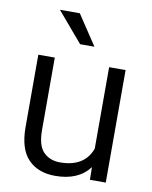

<svg xmlns="http://www.w3.org/2000/svg" viewBox="-85 -811 702 884"><g transform="rotate(10 266.0 -368.5)"><path d="M123 -747H216L309 -607H242ZM469 0H395L394 -59Q342 10 234 10Q153 10 107 -38Q61 -86 61 -188V-526H138V-187Q138 -115 167.5 -85Q197 -55 245 -55Q359 -55 392 -145V-526H469Z"/></g></svg>

Font: Freesentation 4 Regular
Style: Regular
Weight: 400
Designer: glyphs from Roboto by Christian Robertson / Hangul glyphs from Noto Sans CJK(Source Han Sans) by Jang Soo-young and Kang
Foundry: PT&
Version: Version 2.001